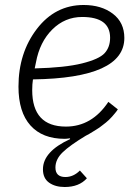

<svg xmlns="http://www.w3.org/2000/svg" viewBox="-20 -544 549 769"><path d="M239 205Q201 205 176.5 187.5Q152 170 152 134Q152 63 261 13L260 10Q246 12 239 12Q150 12 102 -41.5Q54 -95 54 -197Q54 -332 127.5 -428Q201 -524 315 -524Q386 -524 432 -489Q478 -454 478 -392Q478 -231 112 -226Q109 -207 109 -183Q109 -37 244 -37Q348 -37 414 -136L452 -106Q447 -98 440.5 -90.5Q434 -83 429 -77Q424 -71 416.5 -64Q409 -57 404 -53Q399 -49 390.5 -42.5Q382 -36 378 -33Q374 -30 364 -24Q354 -18 351 -16Q348 -14 337 -7.5Q326 -1 323 0Q260 38 231 66Q202 94 202 127Q202 165 242 165Q274 165 300 139L328 170Q297 205 239 205ZM309 -476Q240 -476 189.5 -426Q139 -376 124 -294L119 -270Q240 -273 308.5 -290Q377 -307 399 -331Q421 -355 421 -393Q421 -476 309 -476Z"/></svg>

Font: IBM Plex Sans Light
Style: Italic
Weight: 300
Italic angle: -11.31°
Designer: Mike Abbink, Paul van der Laan, Pieter van Rosmalen
Foundry: Bold Monday
Version: Version 3.0